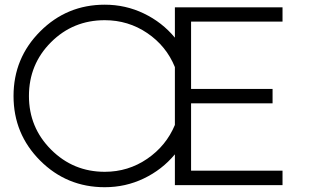

<svg xmlns="http://www.w3.org/2000/svg" viewBox="-20 -781 1334 810"><path d="M1171.9 -689.9H786.1V-405.8H1129.9V-345.2H786.1V-61H1171.9V0H717.8V-129.9Q663.6 -64.9 586.7 -28.1Q509.8 8.8 421.9 8.8Q261.7 8.8 149.4 -103.5Q37.1 -215.8 37.1 -376Q37.1 -536.1 149.7 -648.7Q262.2 -761.2 421.9 -761.2Q509.8 -761.2 586.9 -724.1Q664.1 -687 717.8 -622.1V-750H1171.9ZM421.9 -56.2Q521 -56.2 601.1 -111.1Q681.2 -166 717.8 -253.9V-498Q681.6 -586.9 601.3 -641.4Q521 -695.8 421.9 -695.8Q288.1 -695.8 195.1 -602.8Q102.1 -509.8 102.1 -376Q102.1 -243.2 195.6 -149.7Q289.1 -56.2 421.9 -56.2Z"/></svg>

Font: Oakes Grotesk
Style: Light
Weight: 300
Designer: Samuel Oakes
Foundry: Samuel Oakes
Version: Version 1.0 | wf-rip DC20170320